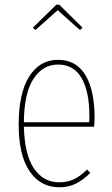

<svg xmlns="http://www.w3.org/2000/svg" viewBox="-20 -782 473 812"><path d="M378 -246H81Q84 -127 124 -69Q164 -11 230 -11Q266 -11 293 -24Q320 -37 348 -65L362 -51Q332 -21 301 -5.5Q270 10 231 10Q151 10 105 -58Q59 -126 59 -255Q59 -388 103.5 -458.5Q148 -529 225 -529Q302 -529 341 -465Q380 -401 380 -284Q380 -268 378 -246ZM358 -292Q358 -395 325 -452Q292 -509 225 -509Q161 -509 121.5 -448.5Q82 -388 81 -265H357Q358 -273 358 -292ZM130 -655 119 -665 218 -762H231L329 -665L318 -655L224 -739Z"/></svg>

Font: Fira Sans Extra Condensed Thin
Style: Regular
Weight: 250
Width: 1
Designer: Carrois Corporate & Edenspiekermann AG
Foundry: Carrois Corporate GbR & Edenspiekermann AG
Version: Version 4.203